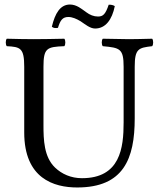

<svg xmlns="http://www.w3.org/2000/svg" viewBox="-20 -818 701 848"><path d="M413 -745C394 -745 377 -752 361 -764C341 -778 319 -798 289 -798C246 -798 223 -759 209 -700C215 -694 225 -693 236 -695C246 -728 256 -743 282 -743C299 -743 318 -735 336 -724C357 -710 378 -692 400 -692C446 -692 475 -731 487 -791C481 -795 471 -798 460 -797C446 -755 435 -745 413 -745ZM172 -523C172 -606 187 -611 264 -614C270 -620 270 -641 264 -647C217 -646 168.4 -645 129 -645C90 -645 49 -646 10 -647C4 -641 4 -620 10 -614C70 -611 87 -606 87 -523V-233C87 -29 218.5 10 321 10C526 10 575 -117 575 -295V-523C575 -603.3 592 -607 652 -614C658 -620 658 -641 652 -647C614 -646 573.2 -645 550 -645C528.5 -645 480 -646 434 -647C428 -641 428 -620 434 -614C509 -607 526 -604 526 -523V-277C526 -165 511 -31 342 -31C294 -31 253.1 -49.1 223 -78C174 -125 172 -201 172 -266Z"/></svg>

Font: Libertinus Serif
Style: Regular
Weight: 400
Designer: Philipp H. Poll
Foundry: Khaled Hosny
Version: Version 6.2